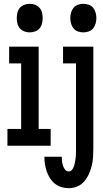

<svg xmlns="http://www.w3.org/2000/svg" viewBox="-20 -765 540 1008"><path d="M136 -595Q122 -595 108 -600Q94 -605 84.5 -616Q75 -627 71.5 -641.5Q68 -656 68 -670Q68 -684 71.5 -698.5Q75 -713 84.5 -724Q94 -735 108 -740Q122 -745 136 -745Q150 -745 164 -740Q178 -735 187.5 -724Q197 -713 200.5 -698.5Q204 -684 204 -670Q204 -656 200.5 -641.5Q197 -627 187.5 -616Q178 -605 164 -600Q150 -595 136 -595ZM19 0V-88H91V-432H28V-520H183V-88H246V0ZM418 -595Q403 -595 389 -600Q375 -605 366 -616Q357 -627 353 -641.5Q349 -656 349 -670Q349 -684 353 -698.5Q357 -713 366 -724Q375 -735 389 -740Q403 -745 418 -745Q432 -745 446 -740Q460 -735 469 -724Q478 -713 482 -698.5Q486 -684 486 -670Q486 -656 482 -641.5Q478 -627 469 -616Q460 -605 446 -600Q432 -595 418 -595ZM341 223Q322 223 303 217.5Q284 212 268.5 199.5Q253 187 242.5 170.5Q232 154 225.5 135.5Q219 117 216 97.5Q213 78 213 58H304Q304 70 305.5 81.5Q307 93 310.5 104.5Q314 116 321.5 125.5Q329 135 341 135Q350 135 356 128.5Q362 122 365.5 114.5Q369 107 371 98.5Q373 90 374.5 82Q376 74 377 65.5Q378 57 378.5 48.5Q379 40 379 31.5Q379 23 379 15V-432H311V-520H470V15Q470 38 468.5 61Q467 84 461.5 106Q456 128 446.5 149Q437 170 422 187.5Q407 205 385.5 214Q364 223 341 223Z"/></svg>

Font: Iosevka Semibold
Style: Regular
Weight: 600
Monospace: yes
Designer: Belleve Invis
Foundry: Belleve Invis
Version: Version 33.2.3; ttfautohint (v1.8.4)